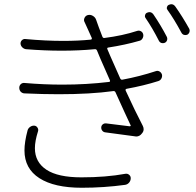

<svg xmlns="http://www.w3.org/2000/svg" viewBox="-20 -844 917 900"><path d="M109.4 -233.4Q112.3 -243.2 121.6 -249.5Q130.9 -255.9 141.6 -254.9Q150.4 -253.9 155.8 -245.6Q161.1 -237.3 158.2 -228.5Q143.6 -182.6 143.6 -149.4Q143.6 -84 197.8 -48.3Q252 -12.7 361.3 -12.7Q476.6 -12.7 567.4 -29.3Q577.1 -31.2 585 -24.9Q592.8 -18.6 592.8 -8.8Q592.8 2.9 585.4 11.7Q578.1 20.5 566.4 22.5Q466.8 36.1 363.3 36.1Q234.4 36.1 164.6 -8.8Q94.7 -53.7 94.7 -138.7Q94.7 -178.7 109.4 -233.4ZM710.9 -510.7Q719.7 -513.7 728 -508.8Q736.3 -503.9 739.3 -494.1Q741.2 -484.4 736.3 -475.6Q731.4 -466.8 721.7 -463.9Q654.3 -442.4 573.2 -427.7Q566.4 -425.8 569.3 -418.9Q612.3 -325.2 649.4 -253.9Q653.3 -246.1 653.3 -238.3Q653.3 -227.5 645.5 -218.8Q634.8 -204.1 618.2 -204.1Q615.2 -204.1 611.3 -205.1Q573.2 -210.9 473.6 -223.6Q464.8 -224.6 459.5 -231.4Q454.1 -238.3 454.6 -247.1Q455.1 -255.9 461.9 -261.2Q468.8 -266.6 477.5 -265.6Q531.2 -258.8 587.9 -252Q590.8 -252 592.3 -253.9Q593.8 -255.9 591.8 -257.8Q571.3 -300.8 521.5 -411.1Q518.6 -418 510.7 -417Q403.3 -402.3 254.9 -402.3Q180.7 -402.3 95.7 -406.2Q85 -406.2 77.1 -414.1Q70.3 -421.9 70.3 -432.6Q70.3 -442.4 77.1 -449.2Q84 -456.1 94.7 -455.1Q185.5 -447.3 272.5 -447.3Q385.7 -447.3 491.2 -460Q498 -460.9 495.1 -467.8Q488.3 -484.4 451.2 -567.4L434.6 -607.4Q431.6 -614.3 423.8 -613.3Q349.6 -606.4 268.6 -606.4Q189.5 -606.4 102.5 -613.3Q92.8 -614.3 85 -621.6Q77.1 -628.9 76.2 -639.6Q76.2 -649.4 83 -655.8Q89.8 -662.1 98.6 -661.1Q193.4 -652.3 277.3 -652.3Q344.7 -652.3 405.3 -658.2Q412.1 -659.2 410.2 -666Q400.4 -686.5 392.6 -705.1Q382.8 -725.6 377 -739.3Q371.1 -749 376 -759.8Q380.9 -770.5 391.6 -773.4Q404.3 -776.4 415.5 -769.5Q426.8 -762.7 430.7 -751Q441.4 -719.7 460 -671.9Q462.9 -665 469.7 -666Q554.7 -676.8 623 -699.2Q632.8 -702.1 641.1 -697.3Q649.4 -692.4 651.4 -682.6Q653.3 -672.9 647.9 -663.6Q642.6 -654.3 631.8 -652.3Q568.4 -633.8 487.3 -621.1Q480.5 -620.1 483.4 -613.3L497.1 -581.1Q520.5 -528.3 543.9 -475.6Q547.9 -468.8 554.7 -470.7Q633.8 -485.4 710.9 -510.7ZM662.1 -759.8Q659.2 -763.7 659.2 -768.6Q659.2 -771.5 660.2 -773.4Q662.1 -781.2 668.9 -784.2Q675.8 -787.1 680.7 -787.1Q691.4 -787.1 699.2 -776.4Q734.4 -724.6 761.7 -671.9Q765.6 -664.1 763.2 -655.8Q760.7 -647.5 752.9 -643.6Q748 -641.6 743.2 -641.6Q740.2 -641.6 736.3 -642.6Q728.5 -645.5 724.6 -653.3Q694.3 -712.9 662.1 -759.8ZM765.6 -796.9Q761.7 -801.8 761.7 -806.6Q761.7 -808.6 762.7 -810.5Q764.6 -818.4 771.5 -821.3Q778.3 -824.2 783.2 -824.2Q793.9 -824.2 801.8 -813.5Q835 -766.6 867.2 -709Q869.1 -704.1 869.1 -700.2Q869.1 -697.3 868.2 -693.4Q865.2 -685.5 858.4 -681.6Q853.5 -679.7 848.6 -679.7Q845.7 -679.7 841.8 -680.7Q834 -683.6 830.1 -691.4Q795.9 -754.9 765.6 -796.9Z"/></svg>

Font: Gen Jyuu Gothic P Light
Style: Regular
Weight: 200
Designer: [Source Han Sans]
Ryoko NISHIZUKA  (kana & ideographs); Paul D. Hunt (Latin, Greek & Cyrillic); Wenlong ZHANG  (bopomofo
Version: Version 1.002.20150607